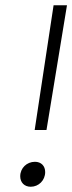

<svg xmlns="http://www.w3.org/2000/svg" viewBox="-20 -720 275 731"><path d="M112 -225H157L235 -700H184ZM97 -9C127 -9 152 -33 152 -65C152 -88 137 -104 113 -104C82 -104 57 -80 57 -49C57 -25 73 -9 97 -9Z"/></svg>

Font: Arthouse Owned Light
Style: Italic
Weight: 300
Italic angle: -10°
Designer: Jeremy Tribby
Foundry: Tribby Type
Version: Version 1.000;PS 001.000;hotconv 1.0.88;makeotf.lib2.5.64775